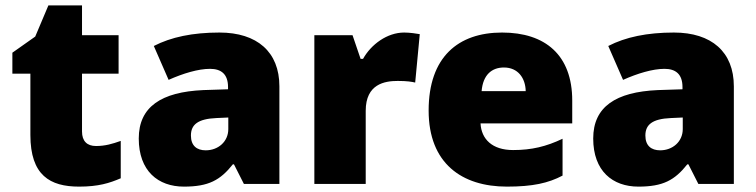

<svg xmlns="http://www.w3.org/2000/svg" viewBox="-20 -684 2813 714"><path d="M337 -141C304 -141 285 -159 285 -195V-410H421V-553H285V-664H160L111 -548L26 -488V-410H93V-182C93 -32 166 10 274 10C346 10 387 -3 429 -21V-160C398 -149 371 -141 337 -141Z M796 -563C696 -563 616 -546 552 -513L607 -387C661 -411 717 -428 761 -428C802 -428 828 -409 828 -360V-352L736 -349C580 -342 496 -287 496 -169C496 -48 568 10 664 10C756 10 799 -14 846 -73H850L887 0H1019V-363C1019 -491 936 -563 796 -563ZM785 -245 829 -247V-204C829 -157 791 -125 745 -125C712 -125 690 -142 690 -180C690 -220 715 -242 785 -245Z M1483 -563C1420 -563 1360 -519 1330 -465H1321L1291 -553H1149V0H1340V-272C1340 -372 1411 -383 1459 -383C1494 -383 1511 -380 1524 -377L1541 -557C1530 -559 1504 -563 1483 -563Z M1847 -563C1684 -563 1574 -472 1574 -273C1574 -76 1698 10 1865 10C1961 10 2019 -3 2072 -31V-168C2011 -139 1957 -126 1888 -126C1810 -126 1770 -167 1767 -225H2108V-310C2108 -479 2008 -563 1847 -563ZM1854 -433C1906 -433 1934 -394 1935 -345H1771C1776 -406 1809 -433 1854 -433Z M2486 -563C2386 -563 2306 -546 2242 -513L2297 -387C2351 -411 2407 -428 2451 -428C2492 -428 2518 -409 2518 -360V-352L2426 -349C2270 -342 2186 -287 2186 -169C2186 -48 2258 10 2354 10C2446 10 2489 -14 2536 -73H2540L2577 0H2709V-363C2709 -491 2626 -563 2486 -563ZM2475 -245 2519 -247V-204C2519 -157 2481 -125 2435 -125C2402 -125 2380 -142 2380 -180C2380 -220 2405 -242 2475 -245Z"/></svg>

Font: Noto Sans Tamil Black
Style: Regular
Weight: 900
Designer: Jelle Bosma - Monotype Design Team
Foundry: Monotype Imaging Inc.
Version: Version 2.004